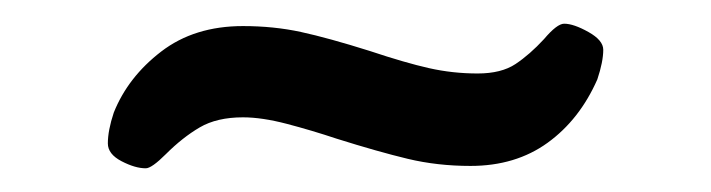

<svg xmlns="http://www.w3.org/2000/svg" viewBox="-20 -352 600 162"><path d="M71 -231Q71 -242 76 -257Q88 -287 116 -308.5Q144 -330 185 -330Q211 -330 234 -325Q257 -320 292 -309Q322 -299 342 -294.5Q362 -290 383 -290Q403 -290 415 -298Q427 -306 439 -319Q450 -332 456 -332Q464 -332 476.5 -325Q489 -318 489 -310Q489 -300 484 -285Q469 -251 442 -231.5Q415 -212 377 -212Q349 -212 324 -218Q299 -224 264 -235Q243 -242 222 -247.5Q201 -253 185 -253Q163 -253 148.5 -244.5Q134 -236 120 -222Q108 -210 103 -210Q94 -210 82.5 -216Q71 -222 71 -231Z"/></svg>

Font: Asap-SemiBold
Style: Regular
Weight: 600
Designer: Pablo Cosgaya
Foundry: Omnibus-Type
Version: Version 2.000; ttfautohint (v1.8)